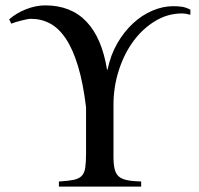

<svg xmlns="http://www.w3.org/2000/svg" viewBox="-20 -694 741 714"><path d="M688 -639Q671 -644 656 -644Q604 -644 557.5 -616Q511 -588 476.5 -541.5Q442 -495 422 -433Q402 -371 402 -304V-111Q402 -82 406.5 -64.5Q411 -47 422 -37.5Q433 -28 453 -24Q473 -20 505 -19V0H199V-19Q233 -21 253 -25Q273 -29 283.5 -39.5Q294 -50 297 -70Q300 -90 300 -123V-295Q289 -386 270 -448.5Q251 -511 225 -550Q199 -589 166.5 -606.5Q134 -624 95 -624Q88 -624 78.5 -622Q69 -620 59 -617.5Q49 -615 39 -612Q29 -609 22 -606L14 -622Q40 -645 76.5 -659.5Q113 -674 148 -674Q244 -674 301.5 -613.5Q359 -553 378 -435H380Q391 -489 416 -532.5Q441 -576 474.5 -607Q508 -638 547 -654.5Q586 -671 624 -671Q641 -671 656 -669Q671 -667 688 -658Z"/></svg>

Font: STIXGeneralUnicodeRegular
Style: Regular
Weight: 400
Designer: MicroPress Inc., with final additions and corrections provided by Coen Hoffman, Elsevier (retired)
Version: Version 1.1.0